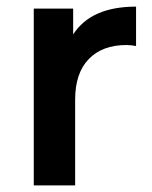

<svg xmlns="http://www.w3.org/2000/svg" viewBox="-20 -560 460 580"><path d="M391 -540V-421Q375 -424 362 -424Q289 -424 248 -381.5Q207 -339 207 -259V0H82V-534H201V-456Q255 -540 391 -540Z"/></svg>

Font: Montserrat Alternates SemiBold
Style: Regular
Weight: 600
Designer: Julieta Ulanovsky
Foundry: Julieta Ulanovsky
Version: Version 7.200